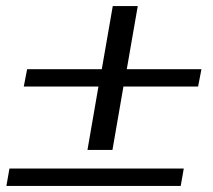

<svg xmlns="http://www.w3.org/2000/svg" viewBox="-20 -610 700 630"><path d="M303 -326H58L69 -383H314L350 -590H432L396 -383H641L630 -326H385L349 -118H267ZM11 -57H583L573 0H1Z"/></svg>

Font: Fahkwang
Style: Italic
Weight: 400
Italic angle: -10°
Version: Version 1.000; ttfautohint (v1.6)